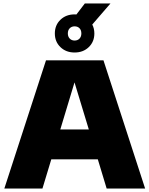

<svg xmlns="http://www.w3.org/2000/svg" viewBox="-20 -1088 862 1108"><path d="M5 0 245.5 -740H577L817.5 0H595.5L544.5 -168.5H276L225 0ZM328 -341H492.5L410 -612.5ZM410.5 -785Q361 -785 328.8 -816Q296.5 -847 296.5 -895Q296.5 -943 328.8 -974Q361 -1005 410.5 -1005Q416 -1005 421 -1004.5L469.5 -1068H617.5L512.5 -946.5Q524.5 -923 524.5 -895Q524.5 -847 492.2 -816Q460 -785 410.5 -785ZM410.5 -854Q428 -854 438.8 -865.2Q449.5 -876.5 449.5 -895Q449.5 -914 438.8 -925Q428 -936 410.5 -936Q393.5 -936 382.5 -925Q371.5 -914 371.5 -895Q371.5 -876.5 382.5 -865.2Q393.5 -854 410.5 -854Z"/></svg>

Font: Encode Sans SmExp Black
Style: Regular
Weight: 900
Width: 6
Designer: Multiple Designers
Foundry: Impallari Type
Version: Version 3.002; ttfautohint (v1.8.3) -l 8 -r 50 -G 200 -x 14 